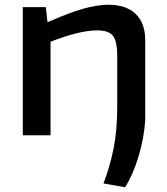

<svg xmlns="http://www.w3.org/2000/svg" viewBox="-20 -570 702 809"><path d="M416 203Q443 133 458.5 56Q474 -21 474 -121V-333Q474 -396 456 -419Q438 -442 390 -442Q351 -442 301 -429.5Q251 -417 193 -394V0H76V-540H173L180 -478H184Q271 -516 330 -533Q389 -550 437 -550Q511 -550 551.5 -511.5Q592 -473 592 -399V-65Q587 12 564 88.5Q541 165 507 219Z"/></svg>

Font: Encode Sans Wide
Style: Medium
Weight: 500
Designer: Pablo Impallari, Andres Torresi
Foundry: Pablo Impallari, Andres Torresi
Version: Version 1.000; ttfautohint (v1.00) -l 8 -r 50 -G 200 -x 14 -